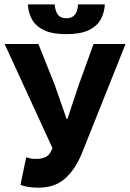

<svg xmlns="http://www.w3.org/2000/svg" viewBox="-20 -855 600 887"><path d="M157.6 12Q129.2 12 109.2 8.4Q89.2 4.7 74.6 -0.9L101.1 -128.5Q109.9 -125.5 120.1 -123.2Q130.4 -120.9 150.3 -120.9Q171.5 -120.9 187.8 -128.1Q204.1 -135.3 212.7 -150.9L222.5 -170.5L1.4 -651.8H157.4L233.3 -461.5L287.6 -305.7H291.6L343.4 -461.5L412.3 -651.8H560L358.8 -147.9Q328.9 -74 281.5 -31Q234.1 12 157.6 12ZM286.6 -697.2Q222.7 -697.2 184.5 -715Q146.3 -732.9 128.5 -764Q110.8 -795.2 108.8 -834.7H232.7Q234.7 -804.8 247.2 -787.7Q259.7 -770.6 286.6 -770.6Q313.4 -770.6 326.4 -787.7Q339.4 -804.8 340.4 -834.7H464.3Q462.3 -795.2 444.6 -764Q426.8 -732.9 388.6 -715Q350.4 -697.2 286.6 -697.2Z"/></svg>

Font: Source Sans 3 Variable
Style: Regular
Weight: 200
Designer: Paul D. Hunt
Foundry: Adobe Systems Incorporated
Version: Version 3.026